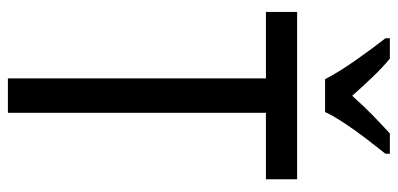

<svg xmlns="http://www.w3.org/2000/svg" viewBox="-274 -708 983 474"><g transform="rotate(90 217.0 -471.5)"><path d="M259 0H174V-637H10V-714H423V-637H259ZM176 -783Q159 -816 130 -857.5Q101 -899 75 -932V-943H125Q146 -926 170 -901Q194 -876 217 -850Q243 -879 263.5 -899Q284 -919 310 -943H360V-932Q344 -912 324 -886Q304 -860 286 -833Q268 -806 257 -783Z"/></g></svg>

Font: Noto Sans Hebrew Condensed
Style: Regular
Weight: 400
Width: 3
Designer: Monotype Design Team
Foundry: Monotype Imaging Inc.
Version: Version 2.004; ttfautohint (v1.8.4.7-5d5b)